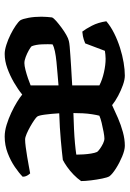

<svg xmlns="http://www.w3.org/2000/svg" viewBox="110 -650 540 799"><g transform="rotate(90 379.5 -250.0)"><path d="M204 0Q188 0 166 -7Q144 -14 123 -24.5Q102 -35 86 -46Q70 -57 64 -65Q58 -75 53.5 -99.5Q49 -124 49 -153Q49 -165 50 -176.5Q51 -188 52 -197Q55 -204 67 -214.5Q79 -225 94.5 -236.5Q110 -248 125 -256.5Q140 -265 150 -267Q157 -269 173.5 -270.5Q190 -272 212.5 -273.5Q235 -275 258 -276.5Q281 -278 301.5 -279Q322 -280 335 -281V-394Q312 -406 281 -413Q250 -420 224 -420Q216 -420 206.5 -419Q197 -418 191 -417L160 -335Q155 -333 143.5 -329Q132 -325 111 -323Q100 -337 86.5 -363Q73 -389 68 -423Q89 -441 118 -455.5Q147 -470 178.5 -480Q210 -490 240 -495Q270 -500 294 -500Q311 -500 333.5 -492Q356 -484 378.5 -472Q401 -460 417 -447Q442 -459 471 -471.5Q500 -484 529.5 -492Q559 -500 586 -500Q604 -500 630.5 -489Q657 -478 680.5 -463Q704 -448 713 -436Q718 -428 722.5 -406Q727 -384 730 -359.5Q733 -335 733 -318Q722 -302 706 -286.5Q690 -271 673.5 -259.5Q657 -248 645 -242Q612 -238 562 -233.5Q512 -229 451 -227Q453 -193 456.5 -167Q460 -141 465 -135Q468 -131 479.5 -123Q491 -115 506 -106.5Q521 -98 536 -91.5Q551 -85 560 -85Q572 -85 591 -87.5Q610 -90 631 -93.5Q652 -97 671 -100.5Q690 -104 701 -106Q706 -101 710.5 -93Q715 -85 715 -75Q700 -60 674.5 -42.5Q649 -25 616.5 -12.5Q584 0 548 0Q525 0 499 -8Q473 -16 448.5 -27.5Q424 -39 404.5 -51Q385 -63 373 -73Q351 -55 322.5 -38.5Q294 -22 263.5 -11Q233 0 204 0ZM242 -82Q253 -82 270.5 -86.5Q288 -91 305.5 -97Q323 -103 335 -108V-224Q313 -222 287.5 -220Q262 -218 237 -215.5Q212 -213 193 -209Q174 -205 164 -199Q163 -181 164 -155.5Q165 -130 172 -112Q177 -107 189.5 -100Q202 -93 216.5 -87.5Q231 -82 242 -82ZM450 -286Q485 -287 517 -288.5Q549 -290 576 -292.5Q603 -295 623 -298Q623 -311 622 -327.5Q621 -344 618.5 -359.5Q616 -375 612 -384Q609 -389 598.5 -396.5Q588 -404 576.5 -409.5Q565 -415 556 -415Q547 -415 528 -411.5Q509 -408 490.5 -403.5Q472 -399 461 -394Q458 -383 455 -364Q452 -345 451 -325Q450 -305 450 -286Z"/></g></svg>

Font: Texturina Medium 12pt SemiBold
Style: Regular
Weight: 600
Version: Version 1.002